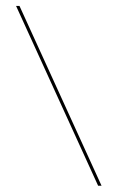

<svg xmlns="http://www.w3.org/2000/svg" viewBox="-20 -602 388 634"><path d="M315.3 11.3H304L33.1 -582.3H44.4Z"/></svg>

Font: Playfair 144pt SemiExpanded Light
Style: Regular
Weight: 300
Width: 6
Designer: Claus Eggers Sørensen
Foundry: Claus Eggers Sørensen
Version: Version 2.203